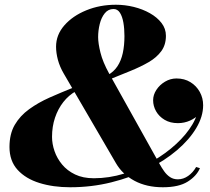

<svg xmlns="http://www.w3.org/2000/svg" viewBox="-20 -780 888 810"><path d="M667 10Q598.5 10 547.5 -17.2Q496.5 -44.5 469.5 -91L249 -469.5Q232 -498.5 224.2 -527.8Q216.5 -557 216.5 -583Q216.5 -633 251.5 -673Q286.5 -713 344 -736.5Q401.5 -760 469 -760Q507 -760 544.5 -750.8Q582 -741.5 612.5 -724.2Q643 -707 661.5 -683Q680 -659 680 -629Q680 -591 660.5 -564.2Q641 -537.5 607.5 -518Q574 -498.5 531 -481Q488 -463.5 441 -444.5L433.5 -462.5Q460 -477 475.5 -500.5Q491 -524 498 -556Q505 -588 505 -628Q505 -659 500.5 -684.8Q496 -710.5 486 -726.2Q476 -742 459 -742Q436.5 -742 422 -724Q407.5 -706 400.8 -678.8Q394 -651.5 394 -623.5Q394 -597.5 403.8 -558Q413.5 -518.5 440.5 -469.5L652 -90.5Q661.5 -73 672.5 -57.5Q683.5 -42 697.5 -32.8Q711.5 -23.5 730.5 -23.5Q753.5 -23.5 773.8 -37.8Q794 -52 807.5 -75.5L823.5 -70.5Q809.5 -37.5 772 -13.8Q734.5 10 667 10ZM276 10Q204.5 10 146.5 -8Q88.5 -26 54.2 -63.5Q20 -101 20 -160Q20 -215 42.2 -253.2Q64.5 -291.5 102.8 -319.2Q141 -347 190 -368.8Q239 -390.5 293 -412L300.5 -395.5Q270 -378.5 247.2 -349.5Q224.5 -320.5 212 -283.2Q199.5 -246 199.5 -202.5Q199.5 -173 210 -142.5Q220.5 -112 242 -86Q263.5 -60 296.8 -44Q330 -28 376 -28Q440 -28 503.5 -47.5Q567 -67 623.5 -99.8Q680 -132.5 723.5 -172.8Q767 -213 792 -255.5Q817 -298 817 -336H836Q836 -316.5 820.8 -299.2Q805.5 -282 781.5 -271.2Q757.5 -260.5 730.5 -260.5Q698 -260.5 674.5 -274.5Q651 -288.5 638.5 -310.5Q626 -332.5 626 -357Q626 -380 639.8 -401Q653.5 -422 676.2 -435.5Q699 -449 724.5 -449Q758 -449 783.2 -433.5Q808.5 -418 822.8 -392.2Q837 -366.5 837 -336Q837 -288.5 808 -239.8Q779 -191 726.5 -146.2Q674 -101.5 603.5 -66.5Q533 -31.5 449.8 -10.8Q366.5 10 276 10Z"/></svg>

Font: Bodoni Moda ExtraBold
Style: Italic
Weight: 800
Italic angle: -13°
Version: Version 2.005